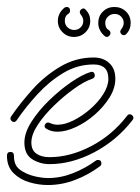

<svg xmlns="http://www.w3.org/2000/svg" viewBox="-40 -532 403 551"><path d="M125 -154Q107 -154 94 -162Q88 -165 88 -170Q88 -175 92.5 -178.5Q97 -182 103 -179Q115 -174 125 -174Q146 -174 171 -186.5Q196 -199 219 -219Q242 -239 256.5 -262Q271 -285 271 -306Q271 -347 229 -347Q182 -347 141.5 -322.5Q101 -298 67.5 -261.5Q34 -225 8 -187Q5 -182 0 -182Q-5 -182 -8.5 -187Q-12 -192 -8 -198Q18 -236 53 -275Q88 -314 132.5 -340.5Q177 -367 229 -367Q256 -367 273.5 -351Q291 -335 291 -306Q291 -279 274.5 -252.5Q258 -226 232.5 -203.5Q207 -181 178 -167.5Q149 -154 125 -154ZM102 -61Q75 -61 52.5 -75Q30 -89 30 -123Q30 -151 50.5 -183Q71 -215 101.5 -244.5Q132 -274 164 -296Q196 -318 219 -325Q220 -325 220.5 -325.5Q221 -326 222 -326Q232 -326 232 -315Q232 -309 225 -306Q203 -299 173.5 -278Q144 -257 115.5 -229.5Q87 -202 68.5 -174Q50 -146 50 -123Q50 -101 64.5 -91Q79 -81 102 -81Q161 -81 221.5 -112.5Q282 -144 325 -200Q328 -204 332 -204Q338 -204 341.5 -198.5Q345 -193 340 -187Q295 -129 230.5 -95Q166 -61 102 -61ZM97 -1Q71 -1 44 -9Q17 -17 -1.5 -35.5Q-20 -54 -20 -85Q-20 -96 -10 -96Q0 -96 0 -85Q0 -66 7.5 -55Q15 -44 34 -35Q49 -28 66.5 -24.5Q84 -21 97 -21Q134 -21 169.5 -35Q205 -49 235 -71Q237 -73 241 -73Q251 -73 251 -63Q251 -58 247 -55Q215 -31 176.5 -16Q138 -1 97 -1ZM172 -426Q153 -426 139.5 -439.5Q126 -453 126 -472Q126 -494 145 -510Q149 -512 151 -512Q161 -512 161 -501Q161 -496 157 -493Q146 -487 146 -472Q146 -461 154 -453.5Q162 -446 173 -446Q184 -446 191.5 -453.5Q199 -461 199 -472Q199 -481 192 -490Q189 -493 189 -497Q189 -503 195 -506.5Q201 -510 206 -504Q219 -491 219 -472Q219 -453 205.5 -439.5Q192 -426 172 -426ZM261 -428Q242 -444 242 -466Q242 -486 255.5 -499Q269 -512 288 -512Q308 -512 321.5 -499Q335 -486 335 -466Q335 -447 322 -434Q319 -431 315 -431Q310 -431 306.5 -436.5Q303 -442 308 -448Q315 -457 315 -466Q315 -477 307.5 -484.5Q300 -492 289 -492Q278 -492 270 -484.5Q262 -477 262 -466Q262 -451 273 -445Q277 -442 277 -437Q277 -432 272 -428Q267 -424 261 -428Z"/></svg>

Font: Neonderthaw
Style: Regular
Weight: 400
Designer: Robert E. Leuschke
Foundry: Robert E. Leuschke
Version: Version 1.010; ttfautohint (v1.8.3)